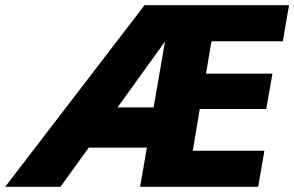

<svg xmlns="http://www.w3.org/2000/svg" viewBox="-36 -720 1134 740"><path d="M983 -139H707L734 -300H990L1014 -436H758L779 -561H1054L1078 -700H521L-16 0H197L306 -151H530L504 0H959ZM417 -306 600 -560 556 -306Z"/></svg>

Font: Jost*
Style: Bold Italic
Weight: 700
Italic angle: -10°
Version: Version 3.7